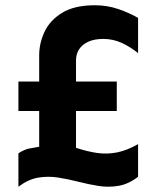

<svg xmlns="http://www.w3.org/2000/svg" viewBox="-20 -695 601 730"><path d="M129 -485Q129 -531 149.5 -574.5Q170 -618 216.5 -646.5Q263 -675 341 -675Q388 -675 430 -660.5Q472 -646 505 -627V-493Q474 -518 441.5 -532.5Q409 -547 373 -547Q339 -547 316 -536.5Q293 -526 281 -508Q269 -490 269 -465V-133Q311 -119 349 -113.5Q387 -108 425 -115.5Q463 -123 505 -147V-23Q469 5 431 11.5Q393 18 355 12Q317 6 278 -4Q239 -14 200.5 -20Q162 -26 124.5 -19.5Q87 -13 50 15V-112Q73 -127 92 -130.5Q111 -134 129 -137ZM50 -273V-385H424V-273Z"/></svg>

Font: Maven Pro
Style: Bold
Weight: 700
Designer: Joe Prince
Foundry: Joe Prince
Version: Version 2.103